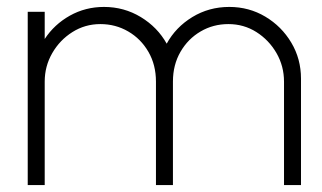

<svg xmlns="http://www.w3.org/2000/svg" viewBox="-20 -534 928 554"><path d="M60 0V-500H109V-421.5Q136.5 -463.5 181.5 -488.8Q226.5 -514 280 -514Q338 -514 386.2 -484.8Q434.5 -455.5 461 -408Q487 -455.5 535 -484.8Q583 -514 641.5 -514Q698.5 -514 745.5 -486Q792.5 -458 820.5 -411Q848.5 -364 848.5 -307V0H799.5V-298.5Q799.5 -343 777.8 -380.8Q756 -418.5 719.8 -441.5Q683.5 -464.5 639 -464.5Q595 -464.5 558.8 -443.2Q522.5 -422 500.8 -384.5Q479 -347 479 -298.5V0H430V-298.5Q430 -347 408.2 -384.5Q386.5 -422 350 -443.2Q313.5 -464.5 269.5 -464.5Q225.5 -464.5 189 -441.5Q152.5 -418.5 130.8 -380.8Q109 -343 109 -298.5V0Z"/></svg>

Font: Urbanist ExtraLight
Style: Regular
Weight: 200
Designer: Corey Hu
Foundry: Corey Hu
Version: Version 1.330; ttfautohint (v1.8.4.7-5d5b)